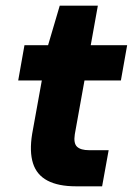

<svg xmlns="http://www.w3.org/2000/svg" viewBox="-20 -655 467 675"><path d="M247 0Q185 0 147 -20Q109 -40 96 -81Q83 -122 93 -184L127 -372H44L66 -496H149L190 -635H324L299 -496H427L405 -372H277L243 -183Q238 -151 251 -139Q264 -127 293 -127H362L339 0Z"/></svg>

Font: DM Sans 28pt Black
Style: Italic
Weight: 900
Italic angle: -10°
Version: Version 4.004;gftools[0.9.30]